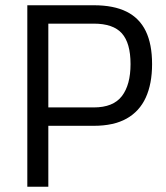

<svg xmlns="http://www.w3.org/2000/svg" viewBox="-20 -711 632 731"><path d="M84 0V-691H337Q413 -691 462 -666.5Q511 -642 535 -592.5Q559 -543 559 -467Q559 -392 535 -339.5Q511 -287 462 -259.5Q413 -232 337 -232H164V0ZM164 -302H337Q411 -302 444 -345Q477 -388 477 -467Q477 -547 444 -584Q411 -621 337 -621H164Z"/></svg>

Font: Cairo
Style: Regular
Weight: 400
Designer: Mohamed Gaber, Accademia di Belle Arti di Urbino
Foundry: Kief Type Foundry, Accademia di Belle Arti di Urbino
Version: Version 3.120